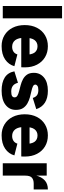

<svg xmlns="http://www.w3.org/2000/svg" viewBox="754 -1508 769 2316"><g transform="rotate(90 1138.0 -350.5)"><path d="M53 0V-715H202V0Z M536 14Q462 14 404.5 -21Q347 -56 315 -119Q283 -182 283 -265Q283 -349 315.5 -412Q348 -475 406 -509.5Q464 -544 538 -544Q613 -544 670.5 -509.5Q728 -475 760.5 -412.5Q793 -350 793 -265Q793 -254 792.5 -244Q792 -234 792 -223H366V-323H682L641 -265Q641 -349 614.5 -384Q588 -419 538 -419Q492 -419 464 -383.5Q436 -348 436 -265Q436 -187 465 -150Q494 -113 545 -113Q578 -113 602.5 -128.5Q627 -144 637 -176L779 -140Q760 -71 698 -28.5Q636 14 536 14Z M1074 14Q975 14 915.5 -24Q856 -62 841 -140L979 -183Q990 -141 1016 -121.5Q1042 -102 1084 -102Q1123 -102 1139 -112.5Q1155 -123 1155 -142Q1155 -165 1133.5 -177Q1112 -189 1078.5 -197.5Q1045 -206 1007 -216Q969 -226 935.5 -244Q902 -262 880.5 -293Q859 -324 859 -375Q859 -450 915.5 -497Q972 -544 1075 -544Q1164 -544 1219.5 -508Q1275 -472 1297 -404L1162 -362Q1151 -397 1129 -413Q1107 -429 1067 -429Q1031 -429 1016 -418Q1001 -407 1001 -393Q1001 -374 1023 -363.5Q1045 -353 1080 -345.5Q1115 -338 1153.5 -327.5Q1192 -317 1227 -297.5Q1262 -278 1284 -245Q1306 -212 1306 -158Q1306 -80 1245 -33Q1184 14 1074 14Z M1612 14Q1538 14 1480.5 -21Q1423 -56 1391 -119Q1359 -182 1359 -265Q1359 -349 1391.5 -412Q1424 -475 1482 -509.5Q1540 -544 1614 -544Q1689 -544 1746.5 -509.5Q1804 -475 1836.5 -412.5Q1869 -350 1869 -265Q1869 -254 1868.5 -244Q1868 -234 1868 -223H1442V-323H1758L1717 -265Q1717 -349 1690.5 -384Q1664 -419 1614 -419Q1568 -419 1540 -383.5Q1512 -348 1512 -265Q1512 -187 1541 -150Q1570 -113 1621 -113Q1654 -113 1678.5 -128.5Q1703 -144 1713 -176L1855 -140Q1836 -71 1774 -28.5Q1712 14 1612 14Z M1950 0V-530H2099V0ZM2079 -238Q2079 -331 2097 -399.5Q2115 -468 2156 -506Q2197 -544 2266 -544V-373H2195Q2149 -373 2124 -351Q2099 -329 2099 -271Z"/></g></svg>

Font: Radio Canada Big
Style: Regular
Weight: 400
Designer: Étienne Aubert Bonn
Foundry: Coppers and Brasses
Version: Version 1.001